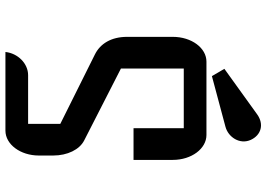

<svg xmlns="http://www.w3.org/2000/svg" viewBox="-157 -824 981 707"><g transform="rotate(90 333.5 -470.5)"><path d="M171.4 0H460.9C511.7 0 552.7 -55.2 552.7 -123V-175.8C552.7 -228.5 530.8 -272.9 497.1 -290L232.4 -425.3V-656.7H452.1V-471.7H568.8V-616.2C568.8 -685.5 527.3 -740.2 477.1 -740.2H207C156.7 -740.2 115.7 -685.5 115.7 -616.2V-448.2C115.7 -389.2 141.1 -349.1 180.2 -329.6L436 -202.1V-83.5H256.8C213.9 -83.5 176.3 -45.9 171.4 0ZM260.3 -760.3 446.3 -810.1C485.4 -820.3 513.2 -863.3 495.1 -903.3C477.5 -941.9 437.5 -953.1 400.9 -926.8L233.4 -806.2Z"/></g></svg>

Font: Atomic Age
Style: Regular
Weight: 400
Designer: James Grieshaber
Foundry: James Grieshaber
Version: Version 1.002